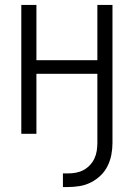

<svg xmlns="http://www.w3.org/2000/svg" viewBox="-20 -540 540 775"><path d="M234 215V160H254Q271 160 287 157Q303 154 317 146.5Q331 139 342.5 127Q354 115 361 100Q368 85 370.5 69Q373 53 373 37V-242H127V0H66V-520H127V-297H373V-520H434V37Q434 61 429.5 84.5Q425 108 414.5 129.5Q404 151 386.5 168Q369 185 347.5 196Q326 207 302 211Q278 215 254 215Z"/></svg>

Font: Iosevka Light
Style: Regular
Weight: 300
Monospace: yes
Designer: Belleve Invis
Foundry: Belleve Invis
Version: Version 32.5.0; ttfautohint (v1.8.4)